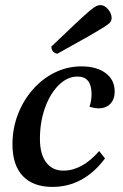

<svg xmlns="http://www.w3.org/2000/svg" viewBox="-20 -723 483 755"><path d="M186 12Q110 12 69.5 -31Q29 -74 29 -156Q29 -218 50.5 -273.5Q72 -329 109.5 -371.5Q147 -414 196 -438Q245 -462 300 -462Q360 -462 395.5 -435.5Q431 -409 431 -363Q431 -333 414 -315Q397 -297 368 -297Q353 -297 332 -303Q340 -328 340 -353Q340 -422 285 -422Q245 -422 211 -388.5Q177 -355 157 -299Q137 -243 137 -177Q137 -117 161.5 -84.5Q186 -52 229 -52Q303 -52 370 -129L393 -100Q309 12 186 12ZM206 -512Q197 -512 189.5 -519.5Q182 -527 182 -540Q244 -599 279 -632Q314 -665 332 -680Q350 -695 358.5 -699Q367 -703 375 -703Q391 -703 405 -686.5Q419 -670 419 -651Q419 -644 414.5 -637Q410 -630 390.5 -617.5Q371 -605 327.5 -580Q284 -555 206 -512Z"/></svg>

Font: Petrona SemiBold
Style: Italic
Weight: 600
Italic angle: -9°
Designer: Ringo R. Seeber
Foundry: Ringo R. Seeber
Version: Version 2.001; ttfautohint (v1.8.3)